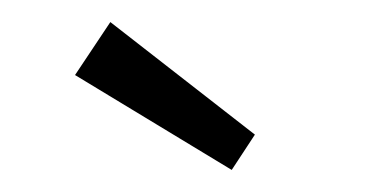

<svg xmlns="http://www.w3.org/2000/svg" viewBox="-20 -682 340 174"><path d="M48 -614 190 -528 211 -560 80 -662Z"/></svg>

Font: Stint Ultra Condensed
Style: Regular
Weight: 400
Width: 1
Designer: Astigmatic (AOETI)
Foundry: Astigmatic (AOETI)
Version: Version 1.000